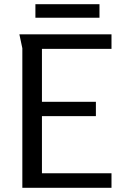

<svg xmlns="http://www.w3.org/2000/svg" viewBox="-20 -891 589 911"><path d="M72 -728H509V-659H179V-408H435V-340H179V-69H509V0H86V-662ZM148 -871H452V-807H148Z"/></svg>

Font: Rosario Light
Style: Regular
Weight: 400
Version: Version 1.101; ttfautohint (v1.8.1.43-b0c9)